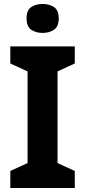

<svg xmlns="http://www.w3.org/2000/svg" viewBox="-20 -948 429 968"><path d="M357 0H32V-86L119 -126V-588L32 -628V-714H357V-628L270 -588V-126L357 -86ZM195 -928Q228 -928 252 -912.5Q276 -897 276 -855Q276 -814 252 -798Q228 -782 195 -782Q161 -782 137.5 -798Q114 -814 114 -855Q114 -897 137.5 -912.5Q161 -928 195 -928Z"/></svg>

Font: Noto Sans Medefaidrin
Style: Bold
Weight: 700
Designer: Dalton Maag Ltd
Foundry: Dalton Maag Ltd
Version: Version 1.002; ttfautohint (v1.8.4.7-5d5b)